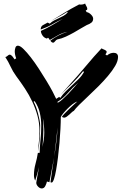

<svg xmlns="http://www.w3.org/2000/svg" viewBox="-20 -1004 694 1080"><path d="M184 24Q184 19 189 -7Q194 -33 200 -65Q195 -45 189.5 -26Q184 -7 178 12Q171 -2 171 -19Q171 -51 179.5 -81.5Q188 -112 193 -144H203Q204 -182 208 -220.5Q212 -259 212 -297Q212 -334 204 -369Q196 -404 175 -435L169 -432Q176 -420 182.5 -402.5Q189 -385 194 -366Q199 -347 202.5 -328.5Q206 -310 206 -297Q206 -260 203.5 -223Q201 -186 193 -150Q196 -179 199 -208.5Q202 -238 202 -267Q202 -312 191 -352.5Q180 -393 162 -431.5Q144 -470 120.5 -505.5Q97 -541 71 -576Q52 -602 39.5 -629.5Q27 -657 10 -683Q18 -685 23 -690.5Q28 -696 36 -697Q44 -694 50.5 -686Q57 -678 62 -670L71 -676Q63 -697 63 -716Q63 -724 66.5 -735.5Q70 -747 81 -747Q93 -747 112 -728.5Q131 -710 153.5 -681Q176 -652 199 -616.5Q222 -581 242 -548Q262 -515 276.5 -487.5Q291 -460 296 -448L313 -459L319 -453Q333 -474 351 -491.5Q369 -509 387.5 -526Q406 -543 423.5 -560.5Q441 -578 453 -600L447 -603Q418 -566 384 -533Q352 -503 321 -471Q369 -524 414 -575Q461 -629 509 -686L551 -732Q554 -730 558.5 -728Q563 -726 568 -724Q573 -722 576.5 -719Q580 -716 580 -712Q580 -709 577.5 -704.5Q575 -700 573 -698L582 -692Q599 -707 620 -707Q631 -707 637.5 -701Q644 -695 644 -684Q644 -661 628 -633.5Q612 -606 587 -576.5Q562 -547 532.5 -517.5Q503 -488 475 -462Q447 -436 425.5 -414.5Q404 -393 395 -380Q391 -379 384.5 -373Q378 -367 370.5 -360Q363 -353 355 -347.5Q347 -342 340 -342L328 -346Q330 -351 342 -364Q354 -377 369 -391Q384 -405 397 -417Q410 -429 415 -433Q402 -429 387.5 -417.5Q373 -406 359.5 -392.5Q346 -379 335.5 -366Q325 -353 322 -346Q322 -317 320 -278.5Q318 -240 314.5 -199Q311 -158 306 -118Q301 -78 295.5 -47Q290 -16 283.5 3.5Q277 23 270 23Q268 23 264 21Q269 -15 274 -51Q279 -84 284 -117L258 21L244 17Q242 28 235 42Q228 56 215 56Q204 56 194 45.5Q184 35 184 24ZM305 -426Q317 -432 332.5 -446Q348 -460 364 -476.5Q380 -493 394.5 -510Q409 -527 420 -539Q389 -513 363 -482.5Q337 -452 303 -431ZM219 -177Q223 -197 226 -217.5Q229 -238 229 -259Q229 -297 221 -340Q224 -307 224 -274Q224 -250 222.5 -225.5Q221 -201 219 -177ZM285 -123Q292 -165 297 -206Q302 -246 304 -287Q300 -246 295 -206Q290 -165 285 -123ZM284 -120V-117Q284 -119 284 -120ZM279 -764Q274 -764 270 -767.5Q266 -771 263 -775Q307 -809 359 -825Q333 -820 308 -806.5Q283 -793 260 -779Q258 -783 255.5 -786.5Q253 -790 250 -792L244 -787Q228 -791 219 -804.5Q210 -818 210 -830L214 -832Q240 -843 272.5 -862Q305 -881 333 -898Q303 -884 273.5 -867Q244 -850 209 -838Q209 -855 220.5 -862Q232 -869 248 -877L260 -871Q271 -882 284.5 -889Q298 -896 311.5 -902Q325 -908 337.5 -915Q350 -922 361 -934Q359 -934 359 -938Q336 -923 313 -911Q291 -899 267 -886Q304 -908 340 -931Q377 -954 425 -979Q428 -978 435 -978Q448 -978 459 -984Q461 -977 466 -969Q471 -961 471 -954Q471 -947 462 -946L467 -936Q480 -934 492 -922Q504 -910 504 -899Q504 -885 494.5 -877Q485 -869 468 -863Q454 -856 435.5 -844.5Q417 -833 395.5 -821Q374 -809 350.5 -798Q327 -787 302 -782Q296 -780 290 -772Q284 -764 279 -764Z"/></svg>

Font: Finger Paint
Style: Regular
Weight: 400
Designer: Ralph du Carrois
Foundry: Ralph du Carrois
Version: Version 1.001